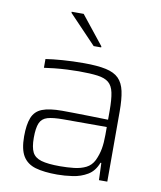

<svg xmlns="http://www.w3.org/2000/svg" viewBox="-84 -808 741 883"><g transform="rotate(10 286.5 -366.5)"><path d="M243 8Q181 8 141.5 -3.5Q102 -15 82.5 -46.5Q63 -78 63 -139Q63 -194 76 -226.5Q89 -259 122 -272Q155 -285 215 -285Q230 -285 267 -284.5Q304 -284 348.5 -283Q393 -282 430 -281V-323Q430 -376 423.5 -407Q417 -438 399 -453Q381 -468 347 -472.5Q313 -477 259 -477Q235 -477 205 -475.5Q175 -474 146 -471Q117 -468 98 -465V-506Q130 -511 176.5 -514.5Q223 -518 276 -518Q339 -518 378.5 -509.5Q418 -501 439 -480Q460 -459 468 -422Q476 -385 476 -328V0H437L434 -80H430Q415 -40 384 -21.5Q353 -3 315 2.5Q277 8 243 8ZM249 -32Q283 -32 314.5 -35.5Q346 -39 370 -51Q394 -63 407 -89Q420 -117 425 -145Q430 -173 430 -210V-247H227Q179 -247 153.5 -239.5Q128 -232 118 -209Q108 -186 108 -140Q108 -96 119.5 -73Q131 -50 161.5 -41Q192 -32 249 -32ZM306 -603 179 -736V-741H235L341 -608V-603Z"/></g></svg>

Font: Saira ExtraLight
Style: Regular
Weight: 200
Designer: Hector Gatti with collaboration of the Omnibus-Type team
Foundry: Omnibus-Type
Version: Version 1.100; ttfautohint (v1.8.3)